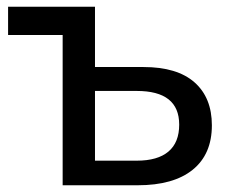

<svg xmlns="http://www.w3.org/2000/svg" viewBox="-20 -550 679 570"><path d="M406 -351Q506 -351 557.5 -305.5Q609 -260 609 -178Q609 -92 552 -46Q495 0 389 0H166V-446H4V-530H262V-351ZM386 -73Q448 -73 480 -100Q512 -127 512 -180Q512 -280 386 -280H262V-73Z"/></svg>

Font: MOST Montserrat Medium
Style: Regular
Weight: 500
Designer: Julieta Ulanovsky
Foundry: Julieta Ulanovsky
Version: Version 8.000;March 11, 2024;FontCreator 15.0.0.2926 64-bit